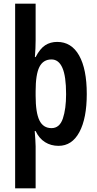

<svg xmlns="http://www.w3.org/2000/svg" viewBox="-20 -780 526 1040"><path d="M450 -271Q450 -139 410 -64.5Q370 10 297 10Q256 10 224 -10Q192 -30 173 -70H168Q170 -42 171.5 -22Q173 -2 173 13V240H62V-760H173V-562Q173 -543 172 -518.5Q171 -494 169 -471H173Q197 -517 225 -535Q253 -553 290 -553Q367 -553 408.5 -479.5Q450 -406 450 -271ZM338 -270Q338 -367 318 -412.5Q298 -458 259 -458Q214 -458 193.5 -417.5Q173 -377 173 -286V-262Q173 -170 193.5 -128Q214 -86 259 -86Q303 -86 320.5 -138Q338 -190 338 -270Z"/></svg>

Font: Noto Sans Malayalam ExtraCondensed SemiBold
Style: Regular
Weight: 600
Width: 2
Designer: Jelle Bosma - Monotype Design Team
Foundry: Monotype Imaging Inc.
Version: Version 2.104; ttfautohint (v1.8.4.7-5d5b)